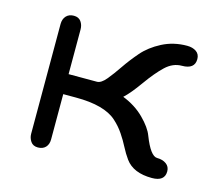

<svg xmlns="http://www.w3.org/2000/svg" viewBox="-75 -551 743 652"><g transform="rotate(15 297.0 -225.5)"><path d="M143.6 -260.7H243.2Q257.8 -260.7 274.9 -281.2Q292 -301.8 311.5 -330.6Q331.1 -359.4 356 -388.2Q380.9 -417 420.4 -437.5Q460 -458 507.8 -458Q527.3 -458 540 -449.2Q552.7 -440.4 552.7 -422.9Q552.7 -387.7 507.8 -387.7Q476.6 -387.7 450.7 -363.3Q424.8 -338.9 394.5 -296.4Q364.3 -253.9 342.8 -234.4Q387.7 -216.8 418.5 -186Q449.2 -155.3 459 -128.9Q484.4 -63.5 507.8 -63.5Q527.3 -63.5 540 -54.2Q552.7 -44.9 552.7 -28.3Q552.7 6.8 507.8 6.8Q442.4 6.8 414.1 -32.2Q401.4 -49.8 390.6 -70.8Q379.9 -91.8 365.7 -112.8Q351.6 -133.8 332 -151.4Q289.1 -190.4 188.5 -190.4H143.6V-31.2Q143.6 -13.7 133.8 -3.4Q124 6.8 106.9 6.8Q89.8 6.8 81.5 -5.4Q73.2 -17.6 73.2 -32.2V-418Q73.2 -435.5 83 -446.3Q92.8 -457 109.9 -457Q127 -457 135.3 -445.3Q143.6 -433.6 143.6 -418Z"/></g></svg>

Font: Jura
Style: DemiBold
Weight: 600
Version: Version 2.5